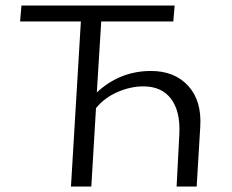

<svg xmlns="http://www.w3.org/2000/svg" viewBox="-20 -678 842 698"><path d="M529 -420Q615 -420 664.5 -365.5Q714 -311 708 -217L695 0H622L632 -191Q636 -273 602 -318.5Q568 -364 501 -364Q455 -364 407.5 -343.5Q360 -323 329 -285L312 0H238L274 -600H53L58 -658H615L610 -600H348L332 -342Q416 -420 529 -420Z"/></svg>

Font: EauTest
Style: Italic
Weight: 400
Italic angle: -12°
Designer: Christian Thalmann (Catharsis Fonts)
Version: Version 0.001;PS 000.001;hotconv 1.0.88;makeotf.lib2.5.64775